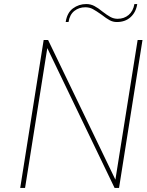

<svg xmlns="http://www.w3.org/2000/svg" viewBox="-20 -930 725 950"><path d="M196 -732H218L551 -41L661 -732H685L569 0H547L214 -692L104 0H80ZM407 -910Q428 -910 446.5 -900.5Q465 -891 488 -872Q510 -855 526.5 -846Q543 -837 562 -837Q594 -837 616.5 -856Q639 -875 645 -910H659Q653 -870 626.5 -845.5Q600 -821 558 -821Q539 -821 522.5 -830Q506 -839 483 -857Q456 -876 439.5 -885Q423 -894 402 -894Q371 -894 348 -876Q325 -858 319 -821H305Q312 -867 341 -888.5Q370 -910 407 -910Z"/></svg>

Font: Exo Thin
Style: Italic
Weight: 250
Italic angle: -9°
Designer: Natanael Gama
Foundry: Natanael Gama
Version: Version 1.500; ttfautohint (v1.6)